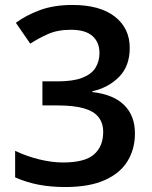

<svg xmlns="http://www.w3.org/2000/svg" viewBox="-20 -744 612 774"><path d="M503 -551Q503 -478 460.5 -434.5Q418 -391 352 -376V-373Q438 -363 481 -320Q524 -277 524 -206Q524 -144 494.5 -95Q465 -46 402.5 -18Q340 10 243 10Q185 10 135.5 0.5Q86 -9 41 -29V-136Q87 -114 138 -101.5Q189 -89 234 -89Q322 -89 359 -121.5Q396 -154 396 -212Q396 -248 377 -272Q358 -296 317.5 -307.5Q277 -319 211 -319H151V-416H212Q275 -416 312 -430.5Q349 -445 365 -471Q381 -497 381 -530Q381 -574 352.5 -599Q324 -624 266 -624Q212 -624 173 -606.5Q134 -589 102 -568L44 -652Q84 -682 140.5 -703Q197 -724 272 -724Q383 -724 443 -677Q503 -630 503 -551Z"/></svg>

Font: Noto Sans Sundanese SemiBold
Style: Regular
Weight: 600
Version: Version 2.003